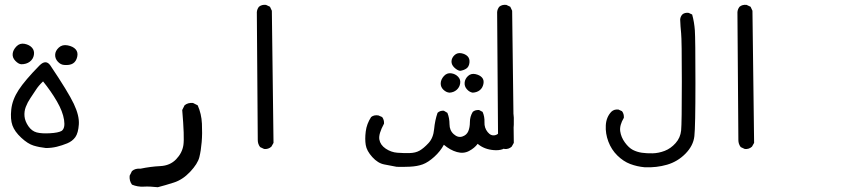

<svg xmlns="http://www.w3.org/2000/svg" viewBox="-20 -451 3540 799"><path d="M170.9 165Q143.6 162.1 119.6 154.8Q95.7 147.5 68.4 122.1Q41 96.7 31.7 70.8Q22.5 44.9 26.9 4.4Q31.2 -36.1 57.6 -76.7Q84 -117.2 144.5 -178.7Q170.9 -205.1 189.5 -178.7Q263.7 -68.4 287.1 -19Q310.5 30.3 308.1 66.4Q305.7 102.5 293.5 119.6Q281.2 136.7 259.8 145.5Q238.3 154.3 216.3 159.7Q194.3 165 170.9 165ZM236.3 93.8Q252 83 246.6 47.9Q241.2 12.7 216.8 -29.3Q192.4 -71.3 159.2 -112.3Q140.6 -94.7 129.4 -77.1Q118.2 -59.6 106.4 -42.5Q94.7 -25.4 87.4 -6.3Q80.1 12.7 82 33.2Q84 53.7 98.1 74.2Q112.3 94.7 132.8 100.1Q153.3 105.5 188 103.5Q222.7 101.6 236.3 93.8ZM247.1 -180.7Q232.4 -181.6 220.7 -194.3Q209 -207 209.5 -223.1Q210 -239.3 224.6 -252.9Q239.3 -266.6 261.7 -262.2Q284.2 -257.8 294.9 -245.6Q305.7 -233.4 301.3 -214.4Q296.9 -195.3 283.7 -187Q270.5 -178.7 247.1 -180.7ZM68.4 -183.6Q56.6 -184.6 43.9 -197.8Q31.2 -210.9 32.7 -227.1Q34.2 -243.2 48.3 -257.8Q62.5 -272.5 82.5 -268.6Q102.5 -264.6 113.3 -252.4Q124 -240.2 121.1 -222.7Q118.2 -205.1 104 -194.3Q89.8 -183.6 68.4 -183.6Z M636.7 328.1Q602.5 324.2 577.6 325.7Q552.7 327.1 529.3 317.4Q517.6 301.8 519.5 280.3L529.3 260.7Q543 249 564.5 251Q606.4 242.2 647 240.2Q687.5 238.3 712.9 211.9Q738.3 185.5 743.2 152.8Q748 120.1 738.3 6.8L748 -12.7Q761.7 -24.4 783.2 -22.5L802.7 -12.7Q818.4 22.5 820.3 63.5Q822.3 104.5 819.3 140.1Q816.4 175.8 809.6 203.1Q802.7 230.5 771.5 263.7Q740.2 296.9 703.6 308.6Q667 320.3 636.7 328.1Z M1079.1 168.9 1062.5 161.1Q1052.7 148.4 1052.7 131.8L1048.8 -400.4Q1049.8 -413.1 1057.6 -422.9Q1069.3 -432.6 1086.9 -430.7L1103.5 -422.9L1111.3 -406.2L1118.2 143.6L1109.4 159.2Q1096.7 170.9 1079.1 168.9Z M1630.9 243.2Q1606.4 238.3 1579.6 233.4Q1552.7 228.5 1529.3 202.6Q1505.9 176.8 1502 152.3Q1498 127.9 1502 96.2Q1505.9 64.5 1524.4 36.1Q1536.1 26.4 1554.7 29.3L1570.3 36.1Q1579.1 47.9 1578.1 63.5Q1554.7 106.4 1558.6 129.4Q1562.5 152.3 1585 167.5Q1607.4 182.6 1633.3 184.6Q1659.2 186.5 1684.1 186Q1709 185.5 1726.1 175.8Q1743.2 166 1763.2 144.5Q1783.2 123 1786.6 86.4Q1790 49.8 1800.8 18.6Q1810.5 8.8 1827.1 9.8L1841.8 18.6Q1850.6 40 1850.6 65.9Q1850.6 91.8 1868.2 107.4Q1885.7 123 1903.8 117.2Q1921.9 111.3 1928.7 95.2Q1935.5 79.1 1935.5 56.6Q1935.5 34.2 1947.3 14.6Q1957 5.9 1973.6 6.8L1988.3 14.6Q1997.1 34.2 1996.1 57.6Q1995.1 81.1 2009.3 98.6Q2023.4 116.2 2041.5 111.3Q2059.6 106.4 2061 85.4Q2062.5 64.5 2054.7 2L2062.5 -12.7Q2073.2 -22.5 2089.8 -20.5L2104.5 -12.7Q2117.2 9.8 2118.2 38.6Q2119.1 67.4 2116.2 98.1Q2113.3 128.9 2095.2 152.8Q2077.1 176.8 2036.1 173.8Q1995.1 170.9 1967.8 147.5Q1955.1 165 1932.1 177.2Q1909.2 189.5 1881.3 181.6Q1853.5 173.8 1827.1 151.4Q1812.5 178.7 1787.1 201.7Q1761.7 224.6 1739.3 232.9Q1716.8 241.2 1685.5 242.7Q1654.3 244.1 1630.9 243.2ZM1850.6 -65.4Q1836.9 -66.4 1825.2 -77.6Q1813.5 -88.9 1814 -104.5Q1814.5 -120.1 1827.1 -134.3Q1839.8 -148.4 1857.4 -146Q1875 -143.6 1886.2 -131.8Q1897.5 -120.1 1895 -104Q1892.6 -87.9 1880.4 -77.1Q1868.2 -66.4 1850.6 -65.4ZM1947.3 -65.4Q1933.6 -67.4 1922.9 -79.6Q1912.1 -91.8 1913.6 -107.4Q1915 -123 1927.7 -134.8Q1940.4 -146.5 1958.5 -142.6Q1976.6 -138.7 1985.8 -128.4Q1995.1 -118.2 1991.7 -101.6Q1988.3 -85 1976.6 -75.7Q1964.8 -66.4 1947.3 -65.4ZM1894.5 -156.2Q1882.8 -158.2 1870.6 -169.9Q1858.4 -181.6 1858.9 -195.8Q1859.4 -210 1871.1 -221.2Q1882.8 -232.4 1899.4 -229.5Q1916 -226.6 1925.8 -216.8Q1935.5 -207 1933.6 -189.9Q1931.6 -172.9 1920.4 -165.5Q1909.2 -158.2 1894.5 -156.2Z M2079.1 168.9 2062.5 161.1Q2052.7 148.4 2052.7 131.8L2048.8 -400.4Q2049.8 -413.1 2057.6 -422.9Q2069.3 -432.6 2086.9 -430.7L2103.5 -422.9L2111.3 -406.2L2118.2 143.6L2109.4 159.2Q2096.7 170.9 2079.1 168.9Z M2663.1 245.1Q2630.9 242.2 2602.5 231.4Q2574.2 220.7 2549.3 196.3Q2524.4 171.9 2511.7 138.2Q2499 104.5 2501 70.3Q2502.9 36.1 2524.4 13.7Q2536.1 2.9 2553.7 4.9L2568.4 11.7Q2577.1 22.5 2576.2 39.1Q2557.6 70.3 2561 95.2Q2564.5 120.1 2580.6 142.1Q2596.7 164.1 2613.8 172.9Q2630.9 181.6 2650.9 184.6Q2670.9 187.5 2695.8 187Q2720.7 186.5 2746.1 176.8Q2771.5 167 2791.5 144.5Q2811.5 122.1 2814.5 91.8Q2817.4 61.5 2817.4 -111.3Q2817.4 -284.2 2814.5 -312.5Q2811.5 -340.8 2810.5 -370.1Q2811.5 -381.8 2819.3 -390.6Q2829.1 -399.4 2845.7 -397.5L2860.4 -390.6Q2869.1 -359.4 2871.6 -324.7Q2874 -290 2874 -106.9Q2874 76.2 2869.6 115.7Q2865.2 155.3 2832.5 188.5Q2799.8 221.7 2755.9 234.4Q2711.9 247.1 2663.1 245.1Z M3079.1 168.9 3062.5 161.1Q3052.7 148.4 3052.7 131.8L3048.8 -400.4Q3049.8 -413.1 3057.6 -422.9Q3069.3 -432.6 3086.9 -430.7L3103.5 -422.9L3111.3 -406.2L3118.2 143.6L3109.4 159.2Q3096.7 170.9 3079.1 168.9Z"/></svg>

Font: JasonHandwriting1
Style: Regular
Weight: 400
Version: Version 1.48.20